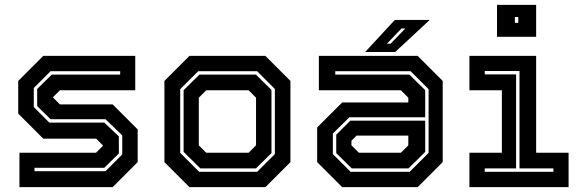

<svg xmlns="http://www.w3.org/2000/svg" viewBox="-20 -770 2382 790"><path d="M60 0V-141.5H375L405.5 -172V-169.5L376 -199.5H158L55 -302.5V-437L158 -540H536.5V-398.5H226.5L196 -368V-371L226.5 -340.5H443.5L546.5 -237.5V-103L443.5 0ZM122 -65.5H414L483 -134.5V-213L414 -279.5H188L133 -333.5V-404L193 -463H474.5V-477H188L119 -408V-329.5L183 -265.5H409L469 -209V-138.5L409 -79.5H122Z M759.5 0 656.5 -103V-437L759.5 -540H1072L1175 -437V-103L1072 0ZM799.5 -63H1038L1111 -136V-404L1038 -477H795.5L721.5 -403V-141ZM804.5 -77 735.5 -145V-399L800.5 -463H1033L1097 -400V-140L1033 -77ZM828.5 -141.5H1003L1033.5 -172V-368L1003 -398.5H828.5L798 -368V-172Z M1388 0 1285 -103V-245.5L1388 -348.5H1660V-368L1629.5 -398.5H1292V-540H1698.5L1801.5 -437V-103L1698.5 0ZM1427.5 -77 1363.5 -140V-215.5L1421.5 -273.5H1729.5V-145L1660.5 -77ZM1422.5 -63H1665.5L1743.5 -141V-403L1669.5 -477H1359.5V-463H1664.5L1729.5 -399V-287.5H1417.5L1349.5 -220.5V-136ZM1457 -141.5H1629.5L1660 -172V-212H1447L1426 -191V-172ZM1482.5 -556 1604.5 -688H1748L1606 -556ZM1572 -590H1587L1648 -653H1632Z M2025 -618.5V-750H2186V-618.5ZM2098.5 -676H2112.5V-700H2098.5ZM1911.5 0V-141.5H2045V-398.5H1911.5V-540H2186V-141.5H2319.5V0ZM1974.5 -63H2257V-77H2117.5V-478H1974.5V-464H2103.5V-77H1974.5Z"/></svg>

Font: Tourney Thin
Style: Bold
Weight: 700
Version: Version 1.015